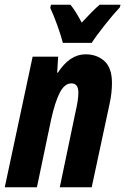

<svg xmlns="http://www.w3.org/2000/svg" viewBox="-29 -786 526 806"><path d="M108 -548H215L211 -481H214Q264 -558 330 -558Q378 -558 409.5 -529.5Q441 -501 441 -438Q441 -395 431 -350L356 0H222L288 -316Q300 -367 300 -397Q300 -436 271 -436Q242 -436 222 -397Q202 -358 186 -286L126 0H-9ZM182 -753 185 -766H267Q289 -739 314 -691Q359 -740 389 -766H477L474 -755Q449 -729 411 -681Q373 -633 356 -606H235Q227 -637 211.5 -680Q196 -723 182 -753Z"/></svg>

Font: Noto Sans Display Ex Bold Cond
Style: Italic
Weight: 800
Width: 3
Italic angle: -12°
Designer: Monotype Design team
Foundry: Monotype Imaging Inc.
Version: Version 1.000